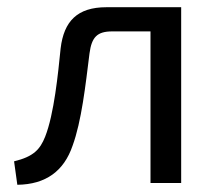

<svg xmlns="http://www.w3.org/2000/svg" viewBox="-20 -507 602 532"><path d="M482 -487H275C194 -487 157 -448 148 -373C141 -304 130 -191 105 -128C91 -93 73 -73 19 -60L28 5C107 4 157 -33 181 -103C206 -171 217 -271 228 -359C234 -404 249 -420 291 -420H397V0H482Z"/></svg>

Font: SnT
Style: Regular
Weight: 400
Designer: Natanael Gama
Version: Version 1.001;PS 001.001;hotconv 1.0.70;makeotf.lib2.5.58329